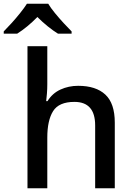

<svg xmlns="http://www.w3.org/2000/svg" viewBox="-64 -1007 714 1027"><path d="M189 -557Q189 -531 187 -506.5Q185 -482 183 -466H190Q216 -508 259.5 -528Q303 -548 354 -548Q449 -548 499.5 -501Q550 -454 550 -351V0H445V-336Q445 -462 334 -462Q251 -462 220 -412.5Q189 -363 189 -271V0H83V-760H189ZM194 -987Q207 -965 229.5 -937.5Q252 -910 276.5 -883.5Q301 -857 319 -839V-827H246Q220 -843 191.5 -866Q163 -889 136 -916Q82 -861 28 -827H-44V-839Q-25 -858 -1.5 -884Q22 -910 44 -937.5Q66 -965 80 -987Z"/></svg>

Font: Noto Sans Medium
Style: Regular
Weight: 500
Designer: Monotype Design Team
Foundry: Monotype Imaging Inc.
Version: Version 2.007